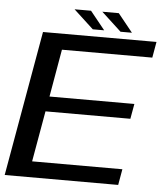

<svg xmlns="http://www.w3.org/2000/svg" viewBox="-62 -840 758 889"><g transform="rotate(5 317.0 -396.0)"><path d="M-7 0H520.5L533.5 -74H114L155.5 -310H550L562.5 -380H168L206.5 -601H626.5L639.5 -675H112ZM469.5 -707.5H522.5L454 -792.5H377.5ZM340.5 -707.5H393.5L325 -792.5H248.5Z"/></g></svg>

Font: Anybody SemiExpanded
Style: Italic
Weight: 400
Width: 6
Italic angle: -10°
Version: Version 1.113;gftools[0.9.25]